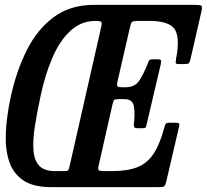

<svg xmlns="http://www.w3.org/2000/svg" viewBox="-20 -770 851 790"><path d="M442.5 -339 386 -89Q382 -73 386.5 -69.5Q391 -66 410.5 -66H441Q504 -66 544.8 -82Q585.5 -98 611.5 -136.8Q637.5 -175.5 656 -244.5Q659 -256 661.8 -260.5Q664.5 -265 680 -265H701Q713 -265 716 -262.2Q719 -259.5 717 -250L664 -22.5Q661 -8 656 -4Q651 0 633 0H190Q117.5 0 76 -27.8Q34.5 -55.5 17.8 -105.5Q1 -155.5 4 -223.2Q7 -291 24 -370.5Q47 -477 90 -563Q133 -649 201 -699.5Q269 -750 367 -750H782.5Q803.5 -750 808.2 -746.5Q813 -743 809.5 -726L764 -527.5Q760.5 -513.5 757.5 -510Q754.5 -506.5 737.5 -506.5H714.5Q702.5 -506.5 702.8 -513Q703 -519.5 704.5 -528.5Q721.5 -616 698.5 -650Q675.5 -684 595 -684H549.5Q526.5 -684 522.2 -678.8Q518 -673.5 514 -654.5L463.5 -435Q460 -419.5 463 -415.2Q466 -411 483.5 -411H496.5Q534.5 -411 552 -437Q569.5 -463 586 -503.5Q589.5 -512 592.2 -519Q595 -526 606.5 -526H626.5Q640.5 -526 642.2 -521.8Q644 -517.5 641.5 -506L584 -261Q582 -251 580 -246.8Q578 -242.5 565.5 -242.5H545.5Q532.5 -242.5 531.2 -250.2Q530 -258 531.5 -267.5Q536 -307.5 530.2 -334.8Q524.5 -362 493.5 -362H469Q452 -362 449 -358Q446 -354 442.5 -339ZM397 -662Q400.5 -676.5 396 -680.2Q391.5 -684 377 -684H373.5Q314 -684 270 -643.5Q226 -603 195.5 -532.2Q165 -461.5 146 -370.5Q131.5 -302.5 123 -246.5Q114.5 -190.5 117.8 -150.2Q121 -110 141.5 -88Q162 -66 206 -66H240.5Q257.5 -66 260.5 -69.5Q263.5 -73 266.5 -87Z"/></svg>

Font: Besley* Condensed Medium
Style: Italic
Weight: 500
Width: 3
Italic angle: -13°
Designer: Owen Earl
Foundry: indestructible type*
Version: Version 3.000; ttfautohint (v1.8.3)